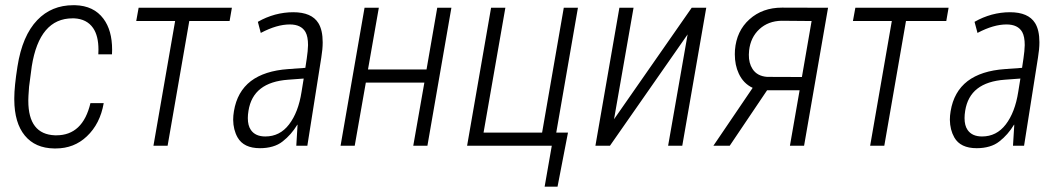

<svg xmlns="http://www.w3.org/2000/svg" viewBox="-20 -558 4045 735"><path d="M190.4 -40Q193.4 -40 195.8 -40Q296.9 -40 326.2 -163.1H377Q363.3 -84 312.5 -36.1Q263.7 10.3 193.4 10.3Q190.4 10.3 187.5 10.3Q114.7 9.3 75 -39.1Q35.2 -87.4 34.7 -176.3Q34.7 -179.2 34.7 -182.6Q34.7 -226.6 46.9 -303.7Q65.4 -421.4 122.6 -481Q177.2 -538.1 260.7 -538.1Q264.2 -538.1 267.6 -538.1Q338.9 -536.1 376 -486.3Q409.2 -441.9 409.2 -367.7Q409.2 -358.9 408.7 -350.1H356.4Q356.9 -359.4 356.9 -368.2Q356.9 -420.9 336.4 -450.7Q312.5 -485.4 263.7 -487.8Q260.7 -487.8 257.8 -487.8Q130.9 -487.8 101.6 -304.2L91.3 -226.1L88.9 -190.9L88.4 -175.3Q88.4 -173.3 88.4 -171.9Q88.4 -43.9 190.4 -40Z M858.9 -477.5H704.6L621.6 0H567.4L650.4 -477.5H501.5L510.7 -528.3H867.7Z M1134.3 -206.1 1142.6 -257.3 1083.5 -252.9Q1015.6 -248 977.8 -218.5Q939.9 -189 931.2 -133.8Q928.7 -118.7 928.7 -106Q928.7 -77.1 940.4 -60.5Q957.5 -35.6 995.6 -35.6Q1051.3 -35.6 1086.4 -81.5Q1122.1 -127.9 1134.3 -206.1ZM1033.2 -502Q1067.9 -511.2 1102.5 -511.2Q1172.9 -511.2 1198.7 -469.7Q1215.3 -442.9 1215.3 -396Q1215.3 -370.1 1210 -337.9L1156.7 -1V0H1155.3H1115.2H1114.3V-1L1119.1 -80.6H1118.2Q1094.7 -42 1062 -16.6Q1045.4 -3.4 1023.4 2.9Q1001.5 9.3 975.1 9.3Q913.1 9.3 889.6 -31.7Q873 -61 872.6 -99.6Q872.6 -115.2 875.5 -132.3Q887.7 -207 940.4 -247.6Q992.7 -287.1 1083 -293.5L1148.9 -298.3L1154.3 -334Q1158.7 -363.3 1159.2 -385.3Q1159.2 -418 1149.4 -435.5Q1132.8 -464.4 1089.4 -464.4Q1040 -464.4 979.5 -432.6L978.5 -431.6L978 -433.1L967.3 -473.6V-474.6L968.3 -475.1Q998 -492.2 1033.2 -502Z M1616.2 0H1562L1604.5 -241.7H1380.4L1337.9 0H1283.7L1375.5 -528.3H1430.2L1388.7 -292H1612.8L1653.8 -528.3H1708Z M1859.9 -528.3H1914.6L1831.1 -50.3H2055.2L2138.2 -528.3H2192.4L2109.4 -50.3H2154.3L2114.3 156.7H2064.9L2092.3 0H1768.1Z M2627.9 -528.3H2683.6L2591.8 0H2537.6L2612.3 -426.3L2314.9 0H2259.3L2351.1 -528.3H2405.3L2330.6 -101.6Z M2847.7 -365.2Q2846.7 -356.4 2846.7 -348.6Q2846.2 -316.4 2860.8 -293.9Q2878.4 -266.6 2916.5 -263.7L3049.8 -263.2L3086.9 -477.5L2971.7 -478.5Q2920.9 -477.5 2887.2 -446.5Q2853.5 -415.5 2847.7 -365.2ZM3149.9 -528.3 3058.1 0H3003.9L3041 -212.4H2916.5L2773.4 0H2710.9L2861.3 -221.7Q2825.7 -238.3 2808.1 -276.4Q2793 -308.6 2793 -350.1Q2793 -357.9 2793.5 -366.2Q2799.3 -439.5 2849.1 -484.1Q2898.9 -528.8 2973.6 -528.8Z M3602.5 -477.5H3448.2L3365.2 0H3311L3394 -477.5H3245.1L3254.4 -528.3H3611.3Z M3877.9 -206.1 3886.2 -257.3 3827.1 -252.9Q3759.3 -248 3721.4 -218.5Q3683.6 -189 3674.8 -133.8Q3672.4 -118.7 3672.4 -106Q3672.4 -77.1 3684.1 -60.5Q3701.2 -35.6 3739.3 -35.6Q3794.9 -35.6 3830.1 -81.5Q3865.7 -127.9 3877.9 -206.1ZM3776.9 -502Q3811.5 -511.2 3846.2 -511.2Q3916.5 -511.2 3942.4 -469.7Q3959 -442.9 3959 -396Q3959 -370.1 3953.6 -337.9L3900.4 -1V0H3898.9H3858.9H3857.9V-1L3862.8 -80.6H3861.8Q3838.4 -42 3805.7 -16.6Q3789.1 -3.4 3767.1 2.9Q3745.1 9.3 3718.8 9.3Q3656.7 9.3 3633.3 -31.7Q3616.7 -61 3616.2 -99.6Q3616.2 -115.2 3619.1 -132.3Q3631.3 -207 3684.1 -247.6Q3736.3 -287.1 3826.7 -293.5L3892.6 -298.3L3897.9 -334Q3902.3 -363.3 3902.8 -385.3Q3902.8 -418 3893.1 -435.5Q3876.5 -464.4 3833 -464.4Q3783.7 -464.4 3723.1 -432.6L3722.2 -431.6L3721.7 -433.1L3710.9 -473.6V-474.6L3711.9 -475.1Q3741.7 -492.2 3776.9 -502Z"/></svg>

Font: MAUL Condensed Light Italic
Style: Light Italic
Weight: 300
Italic angle: -12°
Designer: MAUL
Version: Version 1.0; 2020; ttfautohint (v1.8.3)